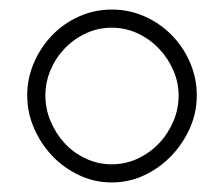

<svg xmlns="http://www.w3.org/2000/svg" viewBox="-20 -788 469 402"><path d="M214 -768Q250 -768 282 -754Q314 -740 338.5 -715.5Q363 -691 377.5 -658Q392 -625 392 -588Q392 -552 377.5 -519.5Q363 -487 338.5 -461.5Q314 -436 282 -421Q250 -406 214 -406Q178 -406 146 -421Q114 -436 90 -461Q66 -486 51.5 -519Q37 -552 37 -588Q37 -624 51 -656.5Q65 -689 89 -714Q113 -739 145.5 -753.5Q178 -768 214 -768ZM354 -588Q354 -615 343 -640.5Q332 -666 313 -686Q294 -706 268.5 -718Q243 -730 214 -730Q185 -730 159.5 -718Q134 -706 115 -686Q96 -666 85.5 -640.5Q75 -615 75 -588Q75 -560 86 -534Q97 -508 115.5 -488Q134 -468 159.5 -456Q185 -444 214 -444Q243 -444 268.5 -456Q294 -468 313 -488Q332 -508 343 -534Q354 -560 354 -588Z"/></svg>

Font: AkaAcidDosis
Style: ExtraLight
Weight: 250
Designer: Edgar Tolentino, Pablo Impallari, Igino Marini, Aka-Acid
Foundry: Edgar Tolentino, Pablo Impallari, Igino Marini, Aka-Acid
Version: Version 1.007